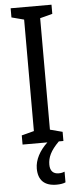

<svg xmlns="http://www.w3.org/2000/svg" viewBox="-62 -746 407 1002"><g transform="rotate(-5 141.5 -245.0)"><path d="M164 117C164 79 179 45 224 0H248V-48L183 -65V-649L248 -666V-714H34V-666L99 -649V-65L34 -48V0H164C122 39 97 86 97 131C97 192 129 224 193 224C213 224 229 221 240 216V160C233 163 224 166 209 166C180 166 164 149 164 117Z"/></g></svg>

Font: Noto Sans Devanagari ExtraCondensed
Style: Regular
Weight: 400
Width: 2
Designer: Jelle Bosma - Monotype Design Team
Foundry: Monotype Imaging Inc.
Version: Version 2.004